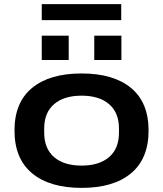

<svg xmlns="http://www.w3.org/2000/svg" viewBox="-20 -893 786 925"><path d="M181.2 -795.9V-873H564V-795.9ZM181.2 -604V-721.2H311V-604ZM434.1 -604V-721.2H564.9V-604ZM373 -539.1Q526.9 -539.1 611.3 -469.2Q695.8 -399.4 695.8 -264.2Q695.8 -128.4 611.3 -58.1Q526.9 12.2 373 12.2Q219.2 12.2 134.5 -58.3Q49.8 -128.9 49.8 -264.2Q49.8 -399.4 134.3 -469.2Q218.8 -539.1 373 -539.1ZM553.2 -253.9V-273.9Q553.2 -350.1 505.6 -391.1Q458 -432.1 373 -432.1Q288.1 -432.1 240.5 -391.1Q192.9 -350.1 192.9 -273.9V-253.9Q192.9 -177.2 240.5 -136.2Q288.1 -95.2 373 -95.2Q458 -95.2 505.6 -136.2Q553.2 -177.2 553.2 -253.9Z"/></svg>

Font: Archivo Expanded SemiBold
Style: Regular
Weight: 600
Width: 7
Designer: Hector Gatti
Foundry: Omnibus-Type
Version: Version 2.001